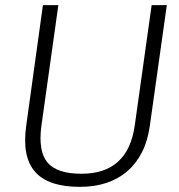

<svg xmlns="http://www.w3.org/2000/svg" viewBox="-20 -720 696 747"><path d="M291 7Q168 7 116.5 -51.5Q65 -110 82 -231L147 -700H207L141 -230Q128 -132 164.5 -88Q201 -44 297 -44Q477 -44 504 -230L570 -700H629L563 -231Q555 -173 533 -129Q511 -85 476 -54.5Q441 -24 394.5 -8.5Q348 7 291 7Z"/></svg>

Font: Pathway Extreme 28pt ExtraLight
Style: Italic
Weight: 250
Italic angle: -8°
Designer: Eduardo Rodriguez Tunni
Foundry: Eduardo Rodriguez Tunni
Version: Version 1.001;gftools[0.9.26]